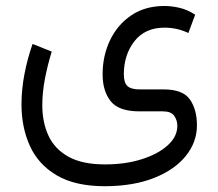

<svg xmlns="http://www.w3.org/2000/svg" viewBox="-20 -379 733 645"><path d="M333 246.6Q232.9 246.6 170.9 210.2Q108.9 173.8 80.6 111.6Q52.2 49.3 52.2 -28.3Q52.2 -77.6 62 -129.4Q71.8 -181.2 89.4 -231.4L153.8 -205.6Q140.1 -161.6 131.1 -115.2Q122.1 -68.8 122.1 -25.4Q122.1 31.7 142.8 76.7Q163.6 121.6 210 147.5Q256.3 173.3 333 173.3Q400.9 173.3 455.8 156Q510.7 138.7 543.2 109.4Q575.7 80.1 575.7 43.9Q575.7 24.9 565.2 10Q554.7 -4.9 527.3 -4.9H448.2Q378.9 -4.9 351.8 -39.1Q324.7 -73.2 324.7 -129.4Q324.7 -191.4 349.6 -243.7Q374.5 -295.9 420.9 -327.4Q467.3 -358.9 532.2 -358.9Q557.6 -358.9 584 -352.5Q610.4 -346.2 635.7 -329.6L612.8 -268.1Q575.2 -286.1 532.7 -286.1Q467.3 -286.1 431.6 -240.5Q396 -194.8 396 -129.4Q396 -101.6 408 -90.1Q419.9 -78.6 449.7 -78.6H530.8Q594.2 -78.6 617.9 -44.9Q641.6 -11.2 641.6 42Q641.6 98.1 604.5 144.5Q567.4 190.9 498.3 218.5Q429.2 246.1 333 246.6Z"/></svg>

Font: Vazirmatn RD Light
Style: Regular
Weight: 300
Designer: Saber Rastikerdar
Foundry: Saber Rastikerdar
Version: Version 32.102